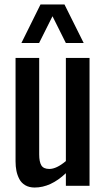

<svg xmlns="http://www.w3.org/2000/svg" viewBox="-20 -840 480 868"><path d="M50.3 -110.4V-578.1H157.2V-141.6Q157.2 -108.4 167 -92.3Q176.8 -76.2 203.1 -76.2Q235.4 -76.2 277.8 -111.8V-578.1H384.8V0H277.8V-57.1Q209.5 7.8 136.7 7.8Q112.3 7.8 94.5 -2.4Q76.7 -12.7 67.4 -30.5Q58.1 -48.3 54.2 -67.9Q50.3 -87.4 50.3 -110.4ZM76.7 -645.5 163.1 -819.8H271.5L358.4 -645.5H277.8L217.3 -766.6L156.7 -645.5Z"/></svg>

Font: Oswald Regular
Style: Regular
Weight: 400
Designer: Vernon Adams
Foundry: Vernon Adams
Version: 3.0; ttfautohint (v0.95) -l 8 -r 50 -G 200 -x 0 -w "G" -W -c